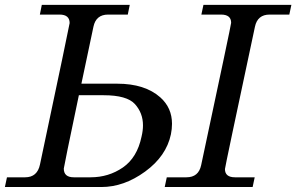

<svg xmlns="http://www.w3.org/2000/svg" viewBox="-49 -752 1192 772"><path d="M966.8 0H613.3L621.6 -39.1H700.7Q749.5 -39.1 759.8 -87.9Q880.4 -652.8 880.4 -660.2Q880.4 -693.4 839.8 -693.4H760.7L769 -732.4H1122.6L1114.3 -693.4H1035.2Q986.3 -693.4 976.1 -644.5Q855.5 -79.6 855.5 -72.3Q855.5 -39.1 896 -39.1H975.1ZM315.4 -39.1Q387.7 -39.1 445.1 -78.6Q502.4 -118.2 520 -202.1Q525.9 -226.6 525.9 -248Q525.9 -297.4 493.7 -333.3Q461.4 -369.1 367.7 -369.1H268.1Q207.5 -80.1 207.5 -74.2Q207.5 -39.1 247.6 -39.1ZM358.4 0H-29.3L-21 -39.1H52.2Q101.1 -39.1 111.8 -90.8Q231 -653.8 231 -659.2Q231 -693.4 190.4 -693.4H111.3L119.1 -732.4H472.7L464.8 -693.4H385.7Q336.9 -693.4 326.7 -644.5L278.3 -415.5H422.4Q533.7 -415.5 595.7 -360.4Q642.6 -318.4 642.6 -254.4Q642.6 -233.4 638.2 -211.9Q619.6 -124 534.4 -62Q449.2 0 358.4 0Z"/></svg>

Font: Munson
Style: Italic
Weight: 400
Italic angle: -12°
Designer: Paul James MIller
Foundry: High-Logic / Made with FontCreator
Version: Version 2.10;May 5, 2019;FontCreator 11.5.0.2430 64-bit